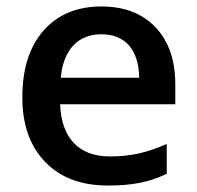

<svg xmlns="http://www.w3.org/2000/svg" viewBox="-20 -570 616 600"><path d="M317.9 9.8C391.6 9.8 444.8 0 501 -26.9V-120.1C438 -92.3 387.2 -81.1 323.2 -81.1C226.1 -81.1 171.4 -139.2 168 -244.1H527.8V-306.2C527.8 -381.8 507.3 -441.4 465.8 -484.9C424.3 -528.3 368.2 -549.8 296.9 -549.8C220.2 -549.8 159.7 -524.4 115.7 -474.1C71.8 -423.8 49.8 -354.5 49.8 -266.1C49.8 -180.2 73.7 -112.8 121.1 -64C168.5 -14.6 233.9 9.8 317.9 9.8ZM296.9 -462.9C369.6 -462.9 413.6 -416.5 415 -327.1H169.9C178.2 -415.5 224.1 -462.9 296.9 -462.9Z"/></svg>

Font: Sahel SemiBold
Style: Bold
Weight: 600
Foundry: Saber Rastikerdar (saber.rastikerdar@gmail.com)
Version: Version 3.4.0